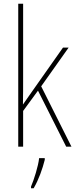

<svg xmlns="http://www.w3.org/2000/svg" viewBox="-20 -780 403 1021"><path d="M103 -368V-760H77V0H103V-190L182 -298L332 0H360L199 -321L345 -527H315L141 -280C126 -259 118 -247 102 -224C103 -275 103 -316 103 -368ZM218 70V61H188C184 102 160 178 145 212V221H159C186 175 206 118 218 70Z"/></svg>

Font: Noto Sans Condensed Thin
Style: Regular
Weight: 100
Width: 3
Designer: Monotype Design Team
Foundry: Monotype Imaging Inc.
Version: Version 2.013